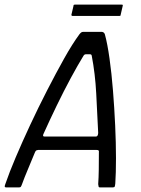

<svg xmlns="http://www.w3.org/2000/svg" viewBox="-25 -811 611 831"><path d="M1 0Q-4 0 -4.5 -3.5Q-5 -7 -1 -17Q15 -64 43 -130Q71 -196 106 -271Q141 -346 179 -420Q217 -494 252.5 -557.5Q288 -621 319 -663Q323 -668 326.5 -670.5Q330 -673 334 -673H417Q421 -672 424 -670Q427 -668 429 -662Q440 -622 449 -558Q458 -494 464 -419Q470 -344 473.5 -268Q477 -192 477 -126.5Q477 -61 474 -17Q473 -7 471.5 -3.5Q470 0 464 0H407Q403 0 402 -2.5Q401 -5 400 -14Q402 -41 402.5 -77.5Q403 -114 403 -152Q404 -158 401.5 -160Q399 -162 393 -162H140Q134 -161 131.5 -159.5Q129 -158 126 -151Q111 -114 95.5 -77.5Q80 -41 70 -13Q67 -5 65 -2.5Q63 0 58 0ZM168 -220H390Q394 -220 396.5 -223Q399 -226 400 -235Q396 -320 391.5 -406Q387 -492 372 -570Q371 -576 365 -576H346Q340 -576 336 -569Q312 -530 281.5 -473.5Q251 -417 220.5 -354Q190 -291 163 -231Q161 -227 161.5 -223.5Q162 -220 168 -220ZM497 -746Q497 -744 496 -743Q495 -742 490 -742H290Q286 -742 285 -743.5Q284 -745 284 -747L293 -785Q293 -789 294.5 -790Q296 -791 300 -791H501Q505 -791 506 -790Q507 -789 506 -785Z"/></svg>

Font: Glory
Style: Italic
Weight: 400
Italic angle: -12°
Designer: Robert Leuschke
Foundry: Robert Leuschke
Version: Version 1.011